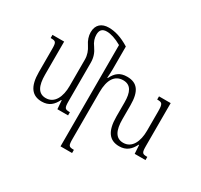

<svg xmlns="http://www.w3.org/2000/svg" viewBox="-200 -1024 1593 1525"><g transform="rotate(30 597.0 -261.5)"><path d="M277 -662C277 -628 289 -592 311 -560C333 -527 346 -491 346 -451V-208C346 -111 310 -30 229 -30C159 -30 132 -88 132 -189V-492H25V-463C72 -463 79 -458 79 -392V-184C79 -47 127 10 215 10C281 10 317 -24 344 -79H348L354 0H452V-29C406 -29 399 -34 399 -103V-452C399 -499 386 -537 359 -575C335 -607 326 -638 326 -668C326 -709 344 -731 387 -731C423 -731 469 -717 523 -686V243H629V214C582 214 576 209 576 142V-285C576 -399 617 -461 693 -461C764 -461 789 -405 789 -314V-184C789 -47 837 10 925 10C990 10 1027 -24 1054 -79H1058L1063 0H1162V-29C1115 -29 1109 -34 1109 -103V-492H1002V-463C1047 -463 1056 -458 1056 -383V-208C1056 -111 1020 -30 939 -30C869 -30 841 -88 841 -189V-318C841 -444 800 -501 706 -501C641 -501 605 -472 577 -415H572C574 -442 576 -468 576 -494V-703C502 -749 441 -766 385 -766C321 -766 277 -732 277 -662Z"/></g></svg>

Font: Noto Serif Armenian Condensed Light
Style: Regular
Weight: 300
Width: 3
Designer: Monotype Design Team
Foundry: Monotype Imaging Inc.
Version: Version 2.008